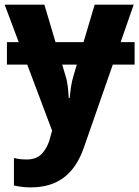

<svg xmlns="http://www.w3.org/2000/svg" viewBox="-20 -566 599 826"><path d="M310.5 -288.1 295.9 -238.8C286.6 -208 283.2 -178.7 279.8 -144H275.9C273.4 -178.7 271.5 -209.5 262.2 -238.8L247.6 -288.1ZM499 -384.8 555.2 -545.9H387.2L339.4 -384.8H218.8L170.9 -545.9H0L60.5 -384.8H9.8V-288.1H97.2L204.1 -3.9L196.8 22.9C190.4 50.3 179.2 73.2 163.1 92.3C147 110.8 124.5 120.1 95.2 120.1C75.7 120.1 57.1 118.2 40 113.8V231.9C57.6 235.8 80.1 240.2 111.8 240.2C229.5 240.2 301.3 182.1 340.8 68.8L465.3 -288.1H559.1V-384.8Z"/></svg>

Font: Avrile Sans
Style: Bold
Weight: 700
Designer: Monotype Design Team, Google (font), Stefan Peev (BGR Cyrillic), Cristiano Sobral (main changes)
Foundry: The Avrile Sans Project Authors
Version: Version 3.110